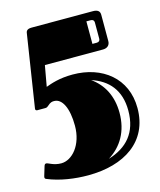

<svg xmlns="http://www.w3.org/2000/svg" viewBox="-106 -577 706 848"><g transform="rotate(-15 247.0 -152.5)"><path d="M86 -141C94 -141 97 -145 101 -148C114 -160 122 -161 131 -161C168 -161 192 -112 192 -32C192 56 141 113 91 113C56 113 35 96 26 96C20 96 18 100 16 106L3 149C0 159 6 161 8 162C65 186 133 195 192 195C358 195 479 117 479 -36C479 -173 375 -253 240 -253C179 -253 141 -239 116 -230L133 -325H399C417 -325 431 -335 431 -355V-475C431 -492 421 -500 399 -500H119C95 -500 93 -488 92 -479L41 -151C40 -146 42 -141 49 -141ZM299 148C360 110 397 48 397 -36C397 -113 366 -171 313 -208C388 -184 437 -130 437 -36C437 66 384 122 299 148ZM395 -375C395 -367 390 -361 380 -361H360V-464H380C389 -464 395 -459 395 -450Z"/></g></svg>

Font: Fascinate Inline
Style: Regular
Weight: 900
Designer: Astigmatic (AOETI)
Foundry: Astigmatic (AOETI)
Version: Version 1.000